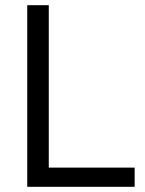

<svg xmlns="http://www.w3.org/2000/svg" viewBox="-20 -720 557 740"><path d="M499 0H85V-700H168V-74H499Z"/></svg>

Font: PTSans
Style: Regular
Weight: 400
Designer: A.Korolkova, O.Umpeleva, V.Yefimov
Foundry: ParaType Ltd
Version: Version 2.003W OFL